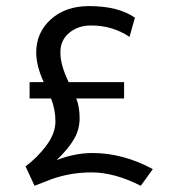

<svg xmlns="http://www.w3.org/2000/svg" viewBox="-20 -595 554 624"><path d="M176.3 -423.3Q176.3 -383.8 203.1 -328.1H383.3V-274.9H228Q238.8 -246.6 238.8 -210.7Q238.8 -174.8 220.9 -143.6Q203.1 -112.3 164.1 -74.7Q223.6 -97.7 280.3 -97.7Q379.9 -97.7 476.6 -45.4L437.5 8.8Q351.6 -34.7 278.3 -34.7Q209.5 -34.7 147.5 -12.7Q129.9 -6.3 92.3 8.8L63 -54.2Q101.6 -83 130.9 -122.3Q160.2 -161.6 160.2 -200.2Q160.2 -238.8 146 -274.9H76.2V-328.1H122.1Q97.7 -381.3 97.7 -424.3Q97.7 -489.3 145.3 -532.2Q192.9 -575.2 269.5 -575.2Q364.3 -575.2 418.5 -537.6L400.9 -475.1Q346.2 -512.2 275.4 -512.2Q234.4 -512.2 205.6 -488.8Q176.8 -465.3 176.3 -426.8Z"/></svg>

Font: Molengo
Style: Regular
Weight: 400
Designer: moyogo
Foundry: moyogo
Version: Version 0.11; ttfautohint (v0.8) -G 32 -r 16 -x